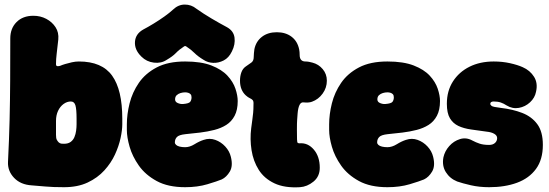

<svg xmlns="http://www.w3.org/2000/svg" viewBox="-20 -794 2400 840"><path d="M260 25Q211 25 179 22Q147 19 119 17Q70 14 41.5 -16Q13 -46 15 -86Q20 -186 22 -270.5Q24 -355 24.5 -440.5Q25 -526 25 -626Q25 -670 52.5 -697.5Q80 -725 126 -725Q157 -725 182.5 -711.5Q208 -698 223 -675Q238 -652 235 -621Q231 -584 228 -559.5Q225 -535 225 -514Q225 -505 231 -504.5Q237 -504 243 -506Q252 -510 265.5 -514Q279 -518 294.5 -521.5Q310 -525 325 -525Q426 -525 470.5 -463Q515 -401 515 -275V-250Q515 -225 507.5 -190Q500 -155 483 -118Q466 -81 436.5 -48.5Q407 -16 363.5 4.5Q320 25 260 25ZM260 -165Q278 -165 289 -173Q300 -181 305.5 -194Q311 -207 313 -222Q315 -237 315 -250V-275Q315 -316 310 -333Q305 -350 290 -350Q273 -350 258 -339Q243 -328 234 -309Q225 -290 225 -265V-204Q225 -189 228.5 -182.5Q232 -176 237 -171Q243 -166 249 -165.5Q255 -165 260 -165Z M790 25Q715 25 665.5 -2Q616 -29 587.5 -69.5Q559 -110 547 -152Q535 -194 535 -225V-250Q535 -294 547 -342Q559 -390 587.5 -431.5Q616 -473 665.5 -499Q715 -525 790 -525Q860 -525 905 -507.5Q950 -490 975 -463Q1000 -436 1010 -406Q1020 -376 1020 -352Q1020 -313 1006.5 -287.5Q993 -262 970 -247.5Q947 -233 917.5 -225.5Q888 -218 855.5 -214Q823 -210 791 -207Q763 -204 754 -194.5Q745 -185 745 -171Q745 -165 750.5 -160Q756 -155 766.5 -152.5Q777 -150 790 -150Q810 -150 831 -163Q852 -176 871 -182Q897 -191 922 -182Q947 -173 965.5 -153Q984 -133 990 -108Q1000 -68 985.5 -43.5Q971 -19 950 -9Q931 -1 887.5 12Q844 25 790 25ZM781 -339Q807 -341 812.5 -349Q818 -357 818 -368Q818 -377 814 -381.5Q810 -386 803.5 -388Q797 -390 790 -390Q780 -390 770 -387Q760 -384 753 -377.5Q746 -371 746 -359Q746 -348 758 -343Q770 -338 781 -339ZM973 -675Q1002 -659 1006 -629.5Q1010 -600 995 -570L994 -568Q981 -541 958.5 -529.5Q936 -518 912.5 -519Q889 -520 871 -532Q846 -547 831 -562Q816 -577 796 -590Q790 -595 784 -590Q764 -577 749.5 -562Q735 -547 709 -532Q685 -516 653 -520Q621 -524 599 -546L597 -548Q568 -577 570.5 -611.5Q573 -646 607 -665Q628 -676 652.5 -691Q677 -706 699.5 -722Q722 -738 737 -752Q760 -774 788.5 -774Q817 -774 839 -756Q870 -734 905.5 -713Q941 -692 973 -675Z M1292 25Q1225 29 1180.5 8Q1136 -13 1112 -51Q1088 -89 1080.5 -137Q1073 -185 1079 -233Q1082 -256 1084 -270.5Q1086 -285 1087.5 -300Q1089 -315 1089 -337Q1090 -351 1085.5 -356Q1081 -361 1073 -364.5Q1065 -368 1055 -377Q1043 -388 1036.5 -404Q1030 -420 1030 -441Q1030 -461 1036 -477.5Q1042 -494 1055 -503Q1070 -513 1080 -520.5Q1090 -528 1090 -544Q1090 -551 1091 -562Q1092 -573 1093 -579Q1100 -613 1126 -633Q1152 -653 1191 -653Q1230 -653 1256 -633Q1282 -613 1289 -577Q1290 -572 1290.5 -566Q1291 -560 1291 -554Q1291 -525 1316 -525Q1324 -525 1332 -523.5Q1340 -522 1347 -520Q1374 -513 1392 -491.5Q1410 -470 1410 -441Q1410 -410 1391.5 -384.5Q1373 -359 1345 -349Q1337 -346 1327.5 -345.5Q1318 -345 1309 -346Q1297 -348 1290.5 -335Q1284 -322 1282 -297Q1281 -282 1280 -269.5Q1279 -257 1279 -227Q1279 -197 1279.5 -184Q1280 -171 1282.5 -169Q1285 -167 1291 -167Q1327 -170 1353 -139.5Q1379 -109 1379 -60Q1379 -22 1351.5 0.5Q1324 23 1292 25Z M1675 25Q1600 25 1550.5 -2Q1501 -29 1472.5 -69.5Q1444 -110 1432 -152Q1420 -194 1420 -225V-250Q1420 -294 1432 -342Q1444 -390 1472.5 -431.5Q1501 -473 1550.5 -499Q1600 -525 1675 -525Q1745 -525 1790 -507.5Q1835 -490 1860 -463Q1885 -436 1895 -406Q1905 -376 1905 -352Q1905 -313 1891.5 -287.5Q1878 -262 1855 -247.5Q1832 -233 1802.5 -225.5Q1773 -218 1740.5 -214Q1708 -210 1676 -207Q1648 -204 1639 -194.5Q1630 -185 1630 -171Q1630 -165 1635.5 -160Q1641 -155 1651.5 -152.5Q1662 -150 1675 -150Q1695 -150 1716 -163Q1737 -176 1756 -182Q1782 -191 1807 -182Q1832 -173 1850.5 -153Q1869 -133 1875 -108Q1885 -68 1870.5 -43.5Q1856 -19 1835 -9Q1816 -1 1772.5 12Q1729 25 1675 25ZM1666 -339Q1692 -341 1697.5 -349Q1703 -357 1703 -368Q1703 -377 1699 -381.5Q1695 -386 1688.5 -388Q1682 -390 1675 -390Q1665 -390 1655 -387Q1645 -384 1638 -377.5Q1631 -371 1631 -359Q1631 -348 1643 -343Q1655 -338 1666 -339Z M2120 25Q2077 25 2040 16.5Q2003 8 1980 0Q1948 -13 1930.5 -41Q1913 -69 1920 -106Q1926 -133 1945.5 -155Q1965 -177 1992.5 -185.5Q2020 -194 2047 -179Q2062 -171 2078.5 -165.5Q2095 -160 2120 -160Q2136 -160 2145.5 -168.5Q2155 -177 2155 -190Q2155 -201 2142.5 -208.5Q2130 -216 2109 -218Q2073 -223 2041 -227.5Q2009 -232 1985.5 -243Q1962 -254 1948.5 -276.5Q1935 -299 1935 -340Q1935 -396 1961.5 -437.5Q1988 -479 2034 -502Q2080 -525 2140 -525Q2178 -525 2211.5 -517.5Q2245 -510 2267 -500Q2299 -486 2316.5 -458Q2334 -430 2325 -392Q2320 -366 2299 -346.5Q2278 -327 2250 -322Q2222 -317 2196 -333Q2184 -341 2171 -345.5Q2158 -350 2140 -350Q2133 -350 2129 -347.5Q2125 -345 2125 -340Q2125 -335 2131 -330.5Q2137 -326 2171 -322Q2223 -316 2264.5 -300Q2306 -284 2330.5 -251Q2355 -218 2355 -160Q2355 -96 2325 -55Q2295 -14 2242 5.5Q2189 25 2120 25Z"/></svg>

Font: Winky Sans Black
Style: Regular
Weight: 900
Designer: Simon Atzbach
Foundry: typofactur
Version: Version 1.205